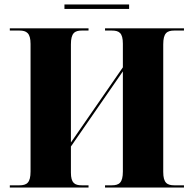

<svg xmlns="http://www.w3.org/2000/svg" viewBox="-20 -841 866 861"><path d="M269 -801H559V-821H269ZM24 0H377V-10H347C315 -10 298 -20 298 -67V-184L531 -521V-72C531 -21 514 -10 481 -10H451V0H805V-10H762C730 -10 712 -20 712 -70V-642C712 -693 729 -704 762 -704H805V-714H451V-704H481C514 -704 531 -694 531 -645V-539L298 -202V-642C298 -693 315 -704 347 -704H377V-714H24V-704H67C99 -704 117 -693 117 -644V-72C117 -21 100 -10 67 -10H24Z"/></svg>

Font: Noto Serif Display ExtraBold
Style: Regular
Weight: 800
Designer: Monotype Design Team
Foundry: Monotype Imaging Inc.
Version: Version 2.009